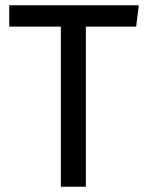

<svg xmlns="http://www.w3.org/2000/svg" viewBox="-20 -709 557 729"><path d="M15 -689V-608H211V0H306V-608H497L507 -689Z"/></svg>

Font: Fira Sans
Style: Regular
Weight: 400
Designer: Carrois Corporate & Edenspiekermann AG
Foundry: Carrois Corporate GbR & Edenspiekermann AG
Version: Version 4.203